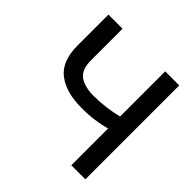

<svg xmlns="http://www.w3.org/2000/svg" viewBox="-186 -890 1052 1052"><g transform="rotate(45 340.0 -364.0)"><path d="M72.8 -727.5H182.1V-487.3Q181.6 -412.1 220.5 -383.5Q259.3 -355 330.6 -355Q376 -355 424.1 -361.1Q472.2 -367.2 512.7 -377.9V-727.5H621.6V0H512.7V-284.7Q473.6 -273.9 428.2 -267.6Q382.8 -261.2 330.6 -261.7Q210.9 -261.2 142.1 -313.5Q73.2 -365.7 72.8 -487.3Z"/></g></svg>

Font: Inter Tight Medium
Style: Regular
Weight: 500
Designer: Rasmus Andersson
Foundry: rsms
Version: Version 3.004; ttfautohint (v1.8.4.7-5d5b)